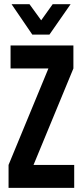

<svg xmlns="http://www.w3.org/2000/svg" viewBox="-20 -911 398 931"><path d="M339.8 -111.3V0H21.5V-111.3L214.8 -579.1H31.2V-690.4H335.9V-579.1L142.6 -111.3ZM36.1 -890.6H123L179.7 -812.5L235.4 -890.6H322.3L219.7 -743.2H136.7Z"/></svg>

Font: Altinn-DIN Condensed
Style: DINCondensed-Bold
Weight: 700
Width: 3
Designer: Charles Nix
Foundry: Altinn
Version: Version 2.00